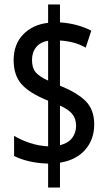

<svg xmlns="http://www.w3.org/2000/svg" viewBox="-20 -780 481 858"><path d="M195 -49Q151 -50 111.5 -59Q72 -68 43 -83V-173Q72 -155 112.5 -141.5Q153 -128 195 -126V-330Q113 -363 77 -403Q41 -443 41 -511Q41 -582 83.5 -626Q126 -670 195 -678V-760H248V-680Q325 -675 388 -643L363 -567Q337 -582 308.5 -589.5Q280 -597 248 -599V-397Q325 -366 363 -328Q401 -290 401 -224Q401 -157 361 -111Q321 -65 248 -53V58H195ZM195 -598Q160 -592 141.5 -569Q123 -546 123 -512Q123 -477 139 -457.5Q155 -438 195 -420ZM248 -131Q284 -140 302 -163Q320 -186 320 -218Q320 -250 302.5 -271Q285 -292 248 -308Z"/></svg>

Font: Noto Sans Lao UI ExtCond Med
Style: Regular
Weight: 500
Width: 2
Designer: Monotype Design Team
Foundry: Monotype Imaging Inc.
Version: Version 2.000; ttfautohint (v1.8.4.7-5d5b)